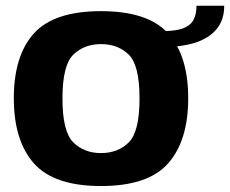

<svg xmlns="http://www.w3.org/2000/svg" viewBox="-20 -638 794 663"><path d="M328.8 4.4Q491.9 4.4 560.9 -74.2Q629.9 -152.7 629.9 -298.7Q629.9 -445.2 560.9 -522.3Q491.9 -599.5 328.8 -599.5Q166 -599.5 96.8 -522.3Q27.7 -445.2 27.7 -298.7Q27.7 -152.7 96.8 -74.2Q166 4.4 328.8 4.4ZM328.8 -109.4Q270.6 -109.4 233.2 -146.3Q195.7 -183.2 195.7 -298Q195.7 -412.9 233.2 -449.3Q270.6 -485.7 328.8 -485.7Q387.3 -485.7 424.6 -449.3Q461.8 -412.9 461.8 -298Q461.8 -183.2 424.6 -146.3Q387.3 -109.4 328.8 -109.4ZM542.2 -530.6V-475.7Q609.3 -475.7 656.4 -491.4Q703.4 -507.1 728.8 -538.6Q754.3 -570.1 754.3 -618.2H658.5Q658.5 -586.7 647 -567.4Q635.5 -548.2 610.2 -539.4Q584.9 -530.6 542.2 -530.6Z"/></svg>

Font: Anybody Thin
Style: Regular
Weight: 100
Designer: Tyler Finck
Foundry: Etcetera Type Company
Version: Version 1.114;gftools[0.9.25]